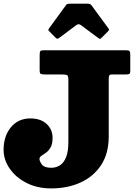

<svg xmlns="http://www.w3.org/2000/svg" viewBox="-20 -1030 756 1070"><path d="M0 -195Q0 -271.5 40.8 -320.8Q81.5 -370 149 -370Q207 -370 240 -339.2Q273 -308.5 273 -261Q273 -227.5 262 -208.5Q251 -189.5 236.5 -179.2Q222 -169 211 -161.8Q200 -154.5 200 -144Q200 -131.5 213.5 -113.2Q227 -95 266 -95Q291.5 -95 313.2 -108.2Q335 -121.5 348 -153.2Q361 -185 361 -240V-586Q361 -607 354.2 -611Q347.5 -615 326.5 -615H230Q213.5 -615 207.2 -618.2Q201 -621.5 201 -639V-721Q201 -739.5 204.2 -744.8Q207.5 -750 226 -750H681Q697 -750 701.5 -745.5Q706 -741 706 -724.5V-636Q706 -620.5 700.5 -617.8Q695 -615 679.5 -615H605Q592 -615 589 -609.5Q586 -604 586 -590.5V-270Q586 -175 543.8 -110.5Q501.5 -46 429 -13Q356.5 20 266 20Q187.5 20 127.5 -10.8Q67.5 -41.5 33.8 -90.8Q0 -140 0 -195ZM289.5 -820 255 -855Q249.5 -860.5 249.2 -863Q249 -865.5 253.5 -872L347.5 -1001Q351.5 -1007 357.2 -1008.2Q363 -1009.5 374 -1009.5H466.5Q483.5 -1009.5 489.5 -1001L585.5 -870Q591 -864.5 581.5 -855L544.5 -818Q539 -812.5 537 -812.8Q535 -813 528.5 -817.5L431 -890Q418 -899.5 406 -890.5L307.5 -817Q299 -810.5 289.5 -820Z"/></svg>

Font: Besley* Fatface
Style: Regular
Weight: 900
Designer: Owen Earl
Foundry: indestructible type*
Version: Version 3.000; ttfautohint (v1.8.3)